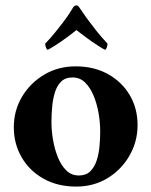

<svg xmlns="http://www.w3.org/2000/svg" viewBox="-20 -682 559 709"><path d="M368 -498Q363 -500 342.5 -513Q322 -526 299 -543Q276 -560 262 -571Q249 -560 226.5 -543.5Q204 -527 183.5 -514Q163 -501 156 -498Q152 -500 149.5 -507Q147 -514 147 -521Q152 -526 166 -541.5Q180 -557 211 -597Q227 -618 235 -630.5Q243 -643 249 -653Q254 -662 262 -662Q267 -662 268.5 -660Q270 -658 274 -653Q282 -642 289.5 -630.5Q297 -619 310 -602Q340 -562 356 -544Q372 -526 377 -521Q377 -514 374.5 -507Q372 -500 368 -498ZM259 -437Q327 -437 378.5 -408.5Q430 -380 459 -331Q488 -282 488 -220Q488 -159 458 -107Q428 -55 377 -24Q326 7 261 7Q193 7 141 -22Q89 -51 60 -101Q31 -151 31 -212Q31 -274 61.5 -325Q92 -376 143.5 -406.5Q195 -437 259 -437ZM248 -396Q221 -396 205.5 -380.5Q190 -365 182.5 -340Q175 -315 172.5 -286.5Q170 -258 170 -231Q170 -199 176 -164.5Q182 -130 194 -100.5Q206 -71 225 -52.5Q244 -34 271 -34Q298 -34 313.5 -49.5Q329 -65 337 -89.5Q345 -114 347.5 -142.5Q350 -171 350 -197Q350 -230 344 -264.5Q338 -299 325.5 -329Q313 -359 294 -377.5Q275 -396 248 -396Z"/></svg>

Font: Amiri
Style: Bold
Weight: 700
Designer: Khaled Hosny
Version: Version 0.113